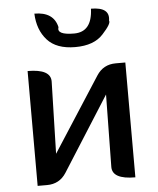

<svg xmlns="http://www.w3.org/2000/svg" viewBox="-56 -868 754 916"><g transform="rotate(-5 321.0 -410.0)"><path d="M87 0V-550Q198 -550 197 -490L188 -145L417 -500Q449 -550 509 -550H555V0Q444 0 445 -60L450 -406L224 -50Q192 0 132 0ZM143 -820Q235 -820 252 -746Q239 -709 324 -709Q410 -709 414 -820Q506 -820 495 -756Q503 -742 458 -693Q414 -644 324 -644Q234 -644 190 -693Q146 -742 143 -820Z"/></g></svg>

Font: Swei Half Moon CJK TC
Style: Medium
Weight: 500
Version: Version 2.125